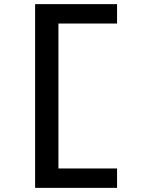

<svg xmlns="http://www.w3.org/2000/svg" viewBox="-20 -720 687 930"><path d="M150 190V-700H547V-606H257L263 -614V108L253 96H547V190Z"/></svg>

Font: Lexend Zetta
Style: Regular
Weight: 400
Designer: Bonnie Shaver-Troup, Thomas Jockin
Foundry: Lexend
Version: Version 1.007